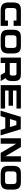

<svg xmlns="http://www.w3.org/2000/svg" viewBox="2932 -3672 744 6647"><g transform="rotate(90 3303.5 -348.0)"><path d="M320.3 -699.7H876V-448.2H689.5V-546.9H349.6Q299.8 -546.9 278.1 -516.1Q256.3 -485.4 256.3 -427.2V-261.7Q256.3 -196.8 277.3 -174.6Q298.3 -152.3 350.1 -152.3H689.5V-251.5H876V0.5H345.7Q197.3 0.5 130.6 -62Q64 -124.5 64 -271.5V-418Q64 -491.7 76.7 -543Q89.4 -594.2 118.9 -630.1Q148.4 -666 198 -682.9Q247.6 -699.7 320.3 -699.7Z M1575.2 -699.7Q1647.9 -699.7 1697.5 -682.9Q1747.1 -666 1776.6 -630.1Q1806.2 -594.2 1818.8 -543Q1831.5 -491.7 1831.5 -418V-271.5Q1831.5 -124.5 1764.9 -62.3Q1698.2 0 1549.8 0H1289.6Q1141.1 0 1074.5 -62.3Q1007.8 -124.5 1007.8 -271.5V-418Q1007.8 -491.7 1020.5 -543Q1033.2 -594.2 1062.7 -630.1Q1092.3 -666 1141.8 -682.9Q1191.4 -699.7 1264.2 -699.7ZM1639.2 -261.7V-427.2Q1639.2 -485.4 1617.4 -516.1Q1595.7 -546.9 1545.9 -546.9H1293Q1243.2 -546.9 1221.4 -516.1Q1199.7 -485.4 1199.7 -427.2V-261.7Q1199.7 -196.8 1220.9 -174.6Q1242.2 -152.3 1293.9 -152.3H1544.9Q1596.7 -152.3 1617.9 -174.6Q1639.2 -196.8 1639.2 -261.7Z M2779.8 -315.9Q2771 -260.3 2748.5 -225.8Q2726.1 -191.4 2684.1 -173.3L2786.1 0H2574.7L2485.8 -152.3H2161.1V0H1974.6V-699.7H2547.9Q2653.8 -699.7 2708 -664.6Q2762.2 -629.4 2778.3 -546.9Q2786.6 -504.4 2786.6 -430.7Q2786.6 -361.3 2779.8 -315.9ZM2161.1 -546.9V-314.5H2530.8Q2557.1 -314.5 2575.7 -333Q2594.2 -351.6 2594.2 -377.9V-483.4Q2594.2 -509.8 2575.7 -528.3Q2557.1 -546.9 2530.8 -546.9Z M3737.8 -546.9H3112.8V-426.3H3640.6V-273.4H3112.8V-152.3H3737.8V0H2926.3V-699.7H3737.8Z M4453.1 -695.8 4666 3.9H4475.6L4426.8 -158.7H4050.3L4001.5 3.9H3811L4023.9 -695.8ZM4310.5 -543H4166.5L4100.1 -320.8H4377Z M4767.1 -699.7H5070.8L5390.1 -162.1V-699.7H5578.6V0H5272.5L4955.6 -537.1V0H4767.1Z M6288.1 -699.7Q6360.8 -699.7 6410.4 -682.9Q6460 -666 6489.5 -630.1Q6519 -594.2 6531.7 -543Q6544.4 -491.7 6544.4 -418V-271.5Q6544.4 -124.5 6477.8 -62.3Q6411.1 0 6262.7 0H6002.4Q5854 0 5787.4 -62.3Q5720.7 -124.5 5720.7 -271.5V-418Q5720.7 -491.7 5733.4 -543Q5746.1 -594.2 5775.6 -630.1Q5805.2 -666 5854.7 -682.9Q5904.3 -699.7 5977.1 -699.7ZM6352.1 -261.7V-427.2Q6352.1 -485.4 6330.3 -516.1Q6308.6 -546.9 6258.8 -546.9H6005.9Q5956.1 -546.9 5934.3 -516.1Q5912.6 -485.4 5912.6 -427.2V-261.7Q5912.6 -196.8 5933.8 -174.6Q5955.1 -152.3 6006.8 -152.3H6257.8Q6309.6 -152.3 6330.8 -174.6Q6352.1 -196.8 6352.1 -261.7Z"/></g></svg>

Font: Wadik
Style: Bold
Weight: 700
Designer: Sasha Pavljenko
Version: Version 1.001;Fontself Maker 3.5.4